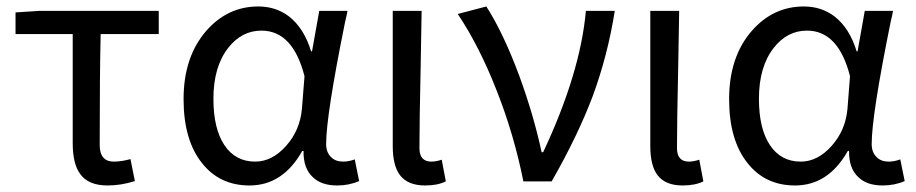

<svg xmlns="http://www.w3.org/2000/svg" viewBox="-20 -564 2848 597"><path d="M314.5 12.7Q255.9 12.7 230.5 -21.5Q206.1 -52.7 206.1 -119.1V-458H28.3V-525.4L104.5 -530.3H473.6V-458H293Q290 -337.9 290 -113.3Q290 -61.5 334 -61.5Q357.4 -61.5 385.7 -69.3L399.4 -1Q356.4 12.7 314.5 12.7Z M755.9 12.7Q663.1 12.7 608.4 -56.6Q550.8 -127.9 550.8 -255.9Q550.8 -386.7 621.1 -467.8Q687.5 -543.9 783.2 -543.9Q837.9 -543.9 878.9 -512.7Q925.8 -475.6 947.3 -404.3H950.2L972.7 -530.3H1060.5Q1058.6 -518.6 1052.7 -494.1Q994.1 -205.1 994.1 -116.2Q994.1 -89.8 1009.8 -75.2Q1023.4 -61.5 1046.9 -61.5Q1064.5 -61.5 1083 -68.4L1096.7 -1Q1065.4 12.7 1028.3 12.7Q978.5 12.7 952.1 -13.7Q922.9 -41 923.8 -94.7H919.9Q859.4 12.7 755.9 12.7ZM773.4 -61.5Q826.2 -61.5 869.6 -110.4Q913.1 -159.2 918.9 -226.6L926.8 -327.1Q890.6 -468.8 793 -468.8Q731.4 -468.8 689.5 -415Q643.6 -356.4 643.6 -256.8Q643.6 -164.1 677.7 -112.8Q711.9 -61.5 773.4 -61.5Z M1301.8 12.7Q1248 12.7 1223.6 -19.5Q1201.2 -48.8 1201.2 -110.4V-530.3H1291Q1290 -475.6 1288.1 -362.3Q1284.2 -182.6 1284.2 -103.5Q1284.2 -61.5 1321.3 -61.5Q1335.9 -61.5 1353.5 -67.4L1366.2 0Q1340.8 12.7 1301.8 12.7Z M1607.4 0Q1578.1 -146.5 1524.4 -282.2Q1470.7 -419.9 1403.3 -520.5L1492.2 -543.9Q1544.9 -461.9 1594.7 -328.1Q1639.6 -205.1 1664.1 -90.8H1668.9Q1784.2 -335.9 1801.8 -530.3H1891.6Q1870.1 -393.6 1823.2 -265.6Q1776.4 -141.6 1695.3 0Z M2102.5 12.7Q2048.8 12.7 2024.4 -19.5Q2002 -48.8 2002 -110.4V-530.3H2091.8Q2090.8 -475.6 2088.9 -362.3Q2085 -182.6 2085 -103.5Q2085 -61.5 2122.1 -61.5Q2136.7 -61.5 2154.3 -67.4L2167 0Q2141.6 12.7 2102.5 12.7Z M2452.1 12.7Q2359.4 12.7 2304.7 -56.6Q2247.1 -127.9 2247.1 -255.9Q2247.1 -386.7 2317.4 -467.8Q2383.8 -543.9 2479.5 -543.9Q2534.2 -543.9 2575.2 -512.7Q2622.1 -475.6 2643.6 -404.3H2646.5L2668.9 -530.3H2756.8Q2754.9 -518.6 2749 -494.1Q2690.4 -205.1 2690.4 -116.2Q2690.4 -89.8 2706.1 -75.2Q2719.7 -61.5 2743.2 -61.5Q2760.7 -61.5 2779.3 -68.4L2793 -1Q2761.7 12.7 2724.6 12.7Q2674.8 12.7 2648.4 -13.7Q2619.1 -41 2620.1 -94.7H2616.2Q2555.7 12.7 2452.1 12.7ZM2469.7 -61.5Q2522.5 -61.5 2565.9 -110.4Q2609.4 -159.2 2615.2 -226.6L2623 -327.1Q2586.9 -468.8 2489.3 -468.8Q2427.7 -468.8 2385.7 -415Q2339.8 -356.4 2339.8 -256.8Q2339.8 -164.1 2374 -112.8Q2408.2 -61.5 2469.7 -61.5Z"/></svg>

Font: Bpmf GenYo Gothic R
Style: R
Weight: 400
Foundry: But Ko
Version: Version 1.320